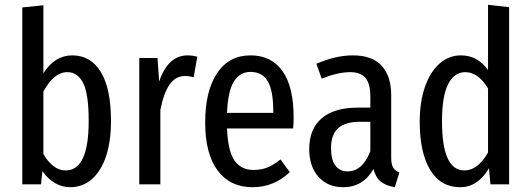

<svg xmlns="http://www.w3.org/2000/svg" viewBox="-20 -769 2217 801"><path d="M443 -264Q443 -178 422 -116Q401 -54 362.5 -21Q324 12 273 12Q239 12 209 -5.5Q179 -23 157 -55L151 0H73V-738L161 -747V-463Q208 -538 282 -538Q358 -538 400.5 -469Q443 -400 443 -264ZM350 -264Q350 -377 327 -422.5Q304 -468 261 -468Q205 -468 161 -387V-126Q179 -95 202.5 -76.5Q226 -58 254 -58Q350 -58 350 -264Z M803 -532 788 -447Q768 -452 752 -452Q713 -452 688 -417Q663 -382 649 -310V0H561V-527H637L644 -429Q681 -538 763 -538Q785 -538 803 -532Z M1203 -233H927Q931 -138 958.5 -99Q986 -60 1037 -60Q1070 -60 1096 -70.5Q1122 -81 1150 -104L1189 -51Q1123 12 1034 12Q940 12 888 -57.5Q836 -127 836 -258Q836 -389 885.5 -463.5Q935 -538 1025 -538Q1112 -538 1158.5 -472.5Q1205 -407 1205 -279Q1205 -257 1203 -233ZM1120 -305Q1120 -391 1097 -430Q1074 -469 1025 -469Q981 -469 956 -429.5Q931 -390 927 -298H1120Z M1646 -49 1627 12Q1590 6 1568.5 -11.5Q1547 -29 1538 -64Q1495 12 1412 12Q1347 12 1308.5 -31.5Q1270 -75 1270 -147Q1270 -231 1322 -275.5Q1374 -320 1473 -320H1525V-368Q1525 -420 1504.5 -444Q1484 -468 1441 -468Q1390 -468 1322 -441L1300 -503Q1381 -538 1452 -538Q1533 -538 1572.5 -494.5Q1612 -451 1612 -372V-112Q1612 -84 1620 -70.5Q1628 -57 1646 -49ZM1525 -138V-261H1483Q1420 -261 1390.5 -234Q1361 -207 1361 -151Q1361 -103 1379 -78.5Q1397 -54 1430 -54Q1492 -54 1525 -138Z M2104 -739V0H2026L2020 -67Q1973 12 1900 12Q1818 12 1774.5 -60.5Q1731 -133 1731 -261Q1731 -344 1753 -407Q1775 -470 1814 -504Q1853 -538 1903 -538Q1972 -538 2016 -477V-749ZM2016 -133V-400Q1975 -468 1921 -468Q1875 -468 1849.5 -418Q1824 -368 1824 -263Q1824 -58 1917 -58Q1974 -58 2016 -133Z"/></svg>

Font: Fira Sans Compressed
Style: Regular
Weight: 400
Width: 1
Designer: bBox Type GmbH & Carrois Corporate GbR & Edenspiekermann AG
Foundry: bBox Type GmbH & Carrois Corporate GbR & Edenspiekermann AG
Version: Version 4.301